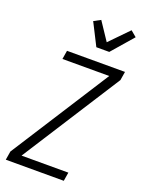

<svg xmlns="http://www.w3.org/2000/svg" viewBox="-178 -1064 857 1145"><g transform="rotate(20 250.0 -491.0)"><path d="M10 0 19 -55 419 -680H122L131 -735H499L490 -680L90 -55H387L378 0ZM288 -815 217 -955 260 -978 336 -864 451 -982 488 -951 370 -815Z"/></g></svg>

Font: Iosevka SS18 Light
Style: Italic
Weight: 300
Italic angle: -9°
Monospace: yes
Designer: Belleve Invis
Foundry: Belleve Invis
Version: Version 25.1.1; ttfautohint (v1.8.4)